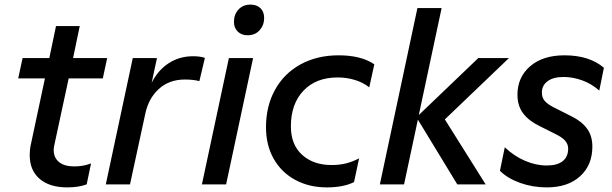

<svg xmlns="http://www.w3.org/2000/svg" viewBox="-20 -800 2656 833"><path d="M109 -126Q109 -153 114 -174L175 -460H59L78 -548H194L223 -687H326L297 -548H445L426 -460H278L216 -172Q213 -160 213 -149Q213 -116 236 -97Q259 -78 302 -78Q342 -78 375 -91L356 0Q320 13 272 13Q195 13 152 -24Q109 -61 109 -126Z M556 -548H661L638 -441Q665 -495 711.5 -525.5Q758 -556 818 -556Q848 -556 869 -549L845 -448Q819 -455 782 -455Q714 -455 669 -414Q624 -373 610 -305L544 0H439Z M973 -548H1078L961 0H856ZM995 -705Q995 -737 1014.5 -758.5Q1034 -780 1067 -780Q1094 -780 1110 -764.5Q1126 -749 1126 -722Q1126 -691 1106.5 -669Q1087 -647 1054 -647Q1028 -647 1011.5 -663Q995 -679 995 -705Z M1134 -248Q1134 -340 1173.5 -411Q1213 -482 1284.5 -521Q1356 -560 1449 -560Q1547 -560 1604 -521L1582 -421Q1556 -442 1520 -453Q1484 -464 1445 -464Q1351 -464 1296.5 -406.5Q1242 -349 1242 -252Q1242 -172 1291 -128Q1340 -84 1418 -84Q1453 -84 1481 -91Q1509 -98 1538 -113L1516 -10Q1470 13 1398 13Q1321 13 1261 -19.5Q1201 -52 1167.5 -111Q1134 -170 1134 -248Z M1793 -281 1733 0H1628L1791 -765H1896L1797 -301L2055 -548H2188L1910 -282L2087 0H1964Z M2149 -59 2170 -161Q2210 -123 2257.5 -102.5Q2305 -82 2352 -82Q2398 -82 2421.5 -101Q2445 -120 2445 -155Q2445 -175 2431.5 -190Q2418 -205 2389 -219L2319 -254Q2274 -276 2249.5 -308.5Q2225 -341 2225 -389Q2225 -465 2280 -512.5Q2335 -560 2429 -560Q2537 -560 2600 -506L2580 -407Q2546 -437 2505.5 -451.5Q2465 -466 2425 -466Q2380 -466 2355.5 -447.5Q2331 -429 2331 -399Q2331 -377 2342.5 -363Q2354 -349 2381 -335L2460 -295Q2503 -274 2526.5 -242.5Q2550 -211 2550 -164Q2550 -84 2497 -35.5Q2444 13 2352 13Q2291 13 2236.5 -6.5Q2182 -26 2149 -59Z"/></svg>

Font: Application Medium
Style: Italic
Weight: 500
Italic angle: -12°
Designer: Wei Huang
Foundry: Wei Huang
Version: Version 0.012